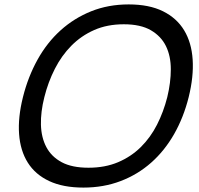

<svg xmlns="http://www.w3.org/2000/svg" viewBox="-20 -840 900 870"><path d="M835 -400Q812 -308 769 -232.5Q726 -157 665 -103Q604 -49 526.5 -19.5Q449 10 358 10Q266 10 203 -19.5Q140 -49 106 -103Q72 -157 66.5 -232.5Q61 -308 84 -400Q107 -492 150 -569.5Q193 -647 254.5 -702.5Q316 -758 393.5 -789Q471 -820 563 -820Q656 -820 718.5 -789Q781 -758 814.5 -702.5Q848 -647 853 -570Q858 -493 835 -400ZM738 -400Q754 -466 754 -526Q754 -586 732 -631Q710 -676 663.5 -703Q617 -730 541 -730Q466 -730 407 -704Q348 -678 303.5 -633Q259 -588 228.5 -528Q198 -468 181 -400Q164 -333 165.5 -275Q167 -217 190 -173.5Q213 -130 259.5 -105Q306 -80 381 -80Q456 -80 515 -105Q574 -130 618 -173.5Q662 -217 691.5 -275Q721 -333 738 -400Z"/></svg>

Font: TypoPRO Sinkin Sans
Style: 400 Italic
Weight: 400
Italic angle: -112°
Designer: Keith Bates
Foundry: K-Type
Version: Sinkin Sans (version 1.0)  by Keith Bates   •   © 2014   www